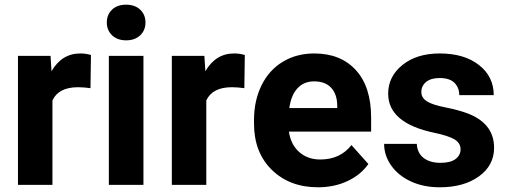

<svg xmlns="http://www.w3.org/2000/svg" viewBox="-20 -781 2145 811"><path d="M362.2 -408.6Q332.5 -412.6 309.8 -412.6Q227.2 -412.6 201.5 -356.7V0H55.9V-545.1H193.5L197.5 -480.1Q241.3 -555.2 318.9 -555.2Q343.1 -555.2 364.2 -548.6Z M585.9 0H439.8V-545.1H585.9ZM431.2 -686.1Q431.2 -718.9 453.1 -740.1Q475.1 -761.2 512.8 -761.2Q550.1 -761.2 572.3 -740.1Q594.5 -718.9 594.5 -686.1Q594.5 -652.9 572 -631.7Q549.6 -610.6 512.8 -610.6Q476.1 -610.6 453.7 -631.7Q431.2 -652.9 431.2 -686.1Z M1012.1 -408.6Q982.4 -412.6 959.7 -412.6Q877.1 -412.6 851.4 -356.7V0H705.8V-545.1H843.3L847.4 -480.1Q891.2 -555.2 968.8 -555.2Q992.9 -555.2 1014.1 -548.6Z M1323.4 10.1Q1203.5 10.1 1128.2 -63.5Q1052.9 -137 1052.9 -259.4V-273.6Q1052.9 -355.7 1084.6 -420.4Q1116.4 -485.1 1174.6 -520.2Q1232.7 -555.2 1307.3 -555.2Q1419.1 -555.2 1483.4 -484.6Q1547.6 -414.1 1547.6 -284.6V-225.2H1200.5Q1207.6 -171.8 1243.1 -139.5Q1278.6 -107.3 1333 -107.3Q1417.1 -107.3 1464.5 -168.3L1536 -88.2Q1503.3 -41.8 1447.4 -15.9Q1391.4 10.1 1323.4 10.1ZM1306.8 -437.3Q1263.5 -437.3 1236.5 -408.1Q1209.6 -378.8 1202 -324.4H1404.5V-336Q1403.5 -384.4 1378.3 -410.8Q1353.1 -437.3 1306.8 -437.3Z M1925.4 -150.6Q1925.4 -177.3 1899 -192.7Q1872.5 -208.1 1814.1 -220.2Q1619.6 -261 1619.6 -385.4Q1619.6 -457.9 1679.8 -506.5Q1740.1 -555.2 1837.3 -555.2Q1941.1 -555.2 2003.3 -506.3Q2065.5 -457.4 2065.5 -379.3H1919.9Q1919.9 -410.6 1899.7 -431Q1879.6 -451.4 1836.8 -451.4Q1800 -451.4 1779.8 -434.8Q1759.7 -418.1 1759.7 -392.4Q1759.7 -368.3 1782.6 -353.4Q1805.5 -338.5 1859.9 -327.7Q1914.4 -316.9 1951.6 -303.3Q2067 -261 2067 -156.7Q2067 -82.1 2003 -36Q1939 10.1 1837.8 10.1Q1769.3 10.1 1716.1 -14.4Q1663 -38.8 1632.7 -81.4Q1602.5 -123.9 1602.5 -173.3H1740.6Q1742.6 -134.5 1769.3 -113.9Q1796 -93.2 1840.8 -93.2Q1882.6 -93.2 1904 -109.1Q1925.4 -124.9 1925.4 -150.6Z"/></svg>

Font: Vazir FD
Style: Bold
Weight: 700
Foundry: DejaVu fonts team - Redesigned by Saber Rastikerdar
Version: Version 21.10;October 20, 2019;FontCreator 12.0.0.2547 64-bi